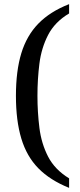

<svg xmlns="http://www.w3.org/2000/svg" viewBox="-20 -780 386 928"><path d="M314 128Q222 91 165.5 33.5Q109 -24 83 -110.5Q57 -197 57 -317Q57 -437 83 -522.5Q109 -608 165.5 -666Q222 -724 314 -760V-715Q245 -674 212.5 -611Q180 -548 170.5 -472.5Q161 -397 161 -317Q161 -238 170.5 -162Q180 -86 212.5 -23Q245 40 314 82Z"/></svg>

Font: Noto Serif Yezidi
Style: Regular
Weight: 400
Designer: Dalton Maag Ltd
Foundry: Dalton Maag Ltd
Version: Version 1.001; ttfautohint (v1.8.4.7-5d5b)